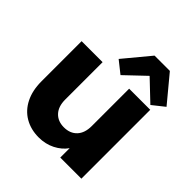

<svg xmlns="http://www.w3.org/2000/svg" viewBox="-213 -944 1100 1100"><g transform="rotate(45 337.0 -394.5)"><path d="M613 -558V0H442V-76Q416 -39 371.5 -16.5Q327 6 273 6Q209 6 160 -22.5Q111 -51 84 -105Q57 -159 57 -232V-558H227V-255Q227 -199 256 -168Q285 -137 334 -137Q384 -137 413 -168Q442 -199 442 -255V-558ZM535 -795 667 -636 594 -578 473 -693 352 -578 279 -636 411 -795Z"/></g></svg>

Font: IBM-Poppins
Style: Poppins-Bold
Weight: 700
Designer: Mike Abbink, Paul van der Laan, Pieter van Rosmalen, Ben Mitchell, Mark Frömberg
Foundry: Bold Monday
Version: Version 1.1